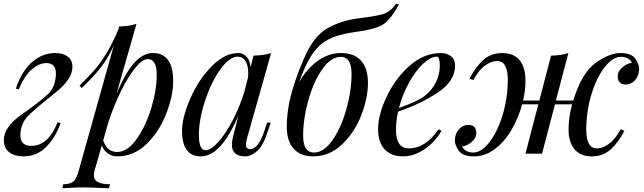

<svg xmlns="http://www.w3.org/2000/svg" viewBox="-25 -806 3378 1007"><path d="M139.2 -41Q228.5 -41 276.9 -165L293 -160.2Q266.1 -84.5 217 -35.2Q168 14.2 97.2 14.2Q51.3 14.2 23.2 -7.8Q-4.9 -29.8 -4.9 -70.8Q-4.9 -139.2 84.7 -202.4Q174.3 -265.6 221.2 -307.4Q268.1 -349.1 268.1 -420.9Q268.1 -475.1 217.8 -475.1Q179.7 -475.1 141.1 -441.4Q102.5 -407.7 73.2 -336.9L58.1 -341.8Q89.4 -434.1 143.8 -481Q198.2 -527.8 264.2 -527.8Q304.7 -527.8 329.8 -509.5Q355 -491.2 355 -455.1Q355 -390.6 265.1 -319.6Q175.3 -248.5 128.7 -204.6Q82 -160.6 82 -96.2Q82 -41 139.2 -41Z M750 -496.1Q721.7 -496.1 684.6 -450.2Q647.5 -404.3 609.4 -328.1Q571.3 -251 542 -160.2L516.1 -68.8Q528.8 -36.1 546.4 -22.5Q564 -8.8 589.4 -8.8Q642.6 -8.8 690.4 -75.2Q738.3 -141.6 767.6 -236.8Q796.9 -332 796.9 -414.1Q796.9 -496.1 750 -496.1ZM545.9 181.2Q440.4 176.8 408.2 176.8Q376 176.8 301.3 181.2L307.1 160.2Q352.5 160.2 369.1 135.7Q377.9 122.1 385.3 98.1L572.3 -568.4Q543 -502 502 -450.2Q460.9 -398.4 403.3 -344.2L392.1 -356.9Q439.5 -403.3 470.7 -439Q540 -519 596.2 -652.3L600.1 -667Q654.8 -668.5 690.9 -681.2L586.4 -315.4Q633.8 -426.8 680.2 -477.5Q726.6 -528.3 777.3 -527.8Q828.1 -527.8 855.5 -492.2Q883.3 -456.5 883.3 -381.3Q883.8 -306.6 847.7 -211.9Q811.5 -117.2 744.6 -51.8Q677.7 13.7 590.3 14.2Q563 14.2 541 -1Q519 -16.1 508.8 -43.5L471.2 87.9Q467.3 102.1 467.3 111.8Q467.3 138.7 489.3 149.4Q511.2 160.2 552.2 160.2Z M1018.1 -99.6Q1018.1 -18.1 1052.7 -18.1Q1080.1 -17.6 1119.1 -60.5Q1158.2 -103.5 1195.3 -174.8Q1232.4 -246.1 1257.3 -327.1L1275.9 -399.9Q1276.9 -415.5 1276.9 -421.9Q1277.3 -461.9 1262.7 -485.4Q1248 -508.8 1221.7 -508.8Q1178.7 -508.8 1130.9 -442.4Q1083 -376 1050.8 -278.8Q1018.6 -181.2 1018.1 -99.6ZM1028.3 14.2Q929.7 13.7 929.7 -120.1Q929.7 -188.5 972.7 -288.1Q1015.6 -388.2 1085 -458Q1153.3 -527.8 1225.1 -527.8Q1251 -527.8 1268.6 -508.3Q1286.1 -488.8 1289.1 -453.1L1304.7 -514.2Q1360.4 -515.6 1397 -527.8L1272 -85.9Q1264.6 -59.6 1264.6 -48.8Q1264.6 -23.9 1287.1 -23.9Q1331.1 -23.9 1363.8 -126L1376 -163.1H1395L1370.1 -89.8Q1349.6 -34.2 1318.8 -9.8Q1288.1 14.6 1262.2 14.2Q1216.8 14.2 1199.7 -12.2Q1191.4 -26.9 1191.4 -44.4Q1191.4 -62.5 1194.8 -78.1Q1198.2 -93.8 1202.1 -108.4Q1206.1 -123 1207 -127L1225.1 -199.7Q1134.3 14.2 1028.3 14.2Z M1761.7 -507.8Q1710.9 -507.8 1665.3 -442.9Q1619.6 -377.9 1592.3 -280.3Q1564.9 -182.6 1564.9 -94.2Q1564.9 -5.9 1622.1 -5.9Q1673.3 -5.9 1718.8 -70.8Q1764.2 -135.7 1791.5 -232.9Q1818.8 -330.1 1818.8 -418.9Q1818.8 -507.8 1761.7 -507.8ZM1615.7 14.2Q1551.8 14.2 1515.4 -25.6Q1479 -65.4 1479 -143.1V-144Q1479 -202.1 1493.7 -277.8Q1515.6 -374 1567.4 -495.4Q1619.1 -616.7 1692.1 -657.7Q1765.1 -698.7 1856.4 -710Q1947.8 -721.2 1984.9 -732.4Q2022 -743.7 2052.7 -786.1L2066.9 -782.2Q2014.6 -685.5 1964.1 -667Q1913.6 -648.4 1861.6 -641.8Q1809.6 -635.3 1763.2 -623.5Q1716.3 -612.3 1678 -587.9Q1639.6 -563.5 1607.4 -513.4Q1575.2 -463.4 1543.5 -374.5Q1583 -443.8 1640.1 -485.8Q1697.3 -527.8 1764.6 -527.8Q1832 -527.8 1868.4 -488.3Q1904.8 -448.7 1904.8 -370.6Q1904.8 -292.5 1869.9 -201.9Q1835 -111.3 1769 -48.6Q1703.1 14.2 1615.7 14.2Z M2265.6 -508.8Q2233.4 -508.8 2193.8 -471.4Q2154.3 -434.1 2119.9 -371.8Q2085.4 -309.6 2067.4 -239.7Q2166 -274.4 2203.4 -303.7Q2240.7 -333 2261.2 -374.3Q2281.7 -415.5 2281.7 -462.2Q2281.7 -508.8 2265.6 -508.8ZM2089.8 14.2Q2027.8 14.2 1992.9 -22.2Q1958 -58.6 1958 -130.6Q1958 -202.6 2002.4 -298.1Q2046.9 -393.6 2122.8 -460.7Q2198.7 -527.8 2287.6 -527.8Q2319.8 -527.8 2340.8 -510.7Q2361.8 -493.7 2361.8 -461.9Q2361.8 -380.9 2271.5 -320.8Q2181.2 -260.7 2063 -220.7Q2051.8 -170.9 2051.8 -124Q2051.8 -27.8 2120.6 -27.8Q2206.1 -27.8 2274.9 -127.9L2291 -120.1Q2245.6 -42.5 2169.4 -4.9Q2130.4 14.2 2089.8 14.2Z M2431.6 -150.9Q2473.1 -151.4 2473.1 -106.4Q2473.1 -84 2450.9 -63.2Q2428.7 -42.5 2397.9 -37.1Q2417 -5.9 2458 -5.9Q2499 -5.9 2541.5 -59.8Q2584 -113.8 2611.1 -202.9Q2638.2 -292 2638.2 -388.7Q2638.2 -485.4 2582 -485.8Q2551.8 -485.8 2518.8 -462.2Q2485.8 -438.5 2458 -386.2L2438 -394Q2468.8 -454.6 2509.3 -491.2Q2549.8 -527.8 2609.4 -527.8Q2668.9 -527.8 2700 -490.7Q2731 -453.6 2731 -380.9Q2731 -333 2718.3 -278.8H2803.7L2865.2 -514.2Q2922.4 -515.6 2956.1 -527.8L2890.6 -278.8H2981.4Q3027.3 -425.8 3099.4 -476.8Q3171.4 -527.8 3229 -527.8Q3286.6 -527.8 3306.9 -498.3Q3327.1 -468.8 3327.1 -446.3Q3327.1 -423.8 3318.4 -405Q3309.6 -386.2 3293.2 -374.5Q3276.9 -362.8 3256.3 -362.8Q3214.8 -362.8 3214.8 -407.7Q3214.8 -430.2 3237.1 -450.9Q3259.3 -471.7 3290 -477.1Q3272 -507.8 3230.5 -507.8Q3189 -507.8 3146.5 -453.9Q3104 -399.9 3076.9 -311Q3049.8 -222.2 3049.8 -125Q3049.8 -27.8 3106 -27.8Q3136.2 -27.8 3169.2 -51.8Q3202.1 -75.7 3230 -127.9L3250 -120.1Q3219.2 -59.6 3178.5 -22.7Q3137.7 14.2 3078.6 14.2Q3019.5 14.2 2988.3 -23.2Q2957 -60.5 2957 -126Q2957 -191.4 2975.6 -258.8H2885.7L2817.9 0H2731L2798.3 -258.8H2713.4Q2694.3 -187.5 2658.2 -125.5Q2622.1 -63.5 2571 -24.7Q2520 14.2 2460.9 14.2Q2401.9 14.2 2381.3 -15.6Q2360.8 -45.4 2360.8 -67.9Q2360.8 -90.3 2369.6 -108.9Q2378.4 -127.4 2394.8 -139.2Q2411.1 -150.9 2431.6 -150.9Z"/></svg>

Font: PlayfairDisplay-Italic
Style: Italic
Weight: 400
Italic angle: -14°
Designer: Claus Eggers Sørensen
Foundry: Claus Eggers Sørensen
Version: Version 1.002;PS 001.002;hotconv 1.0.70;makeotf.lib2.5.58329